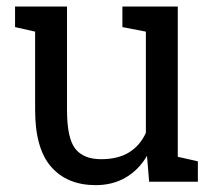

<svg xmlns="http://www.w3.org/2000/svg" viewBox="-20 -548 648 579"><path d="M268.6 10.3Q182.6 10.3 134.3 -44.9Q85.9 -100.1 85.9 -216.8V-452.6L25.4 -466.3V-528.3H182.1V-215.8Q182.1 -131.3 207 -99.6Q231.9 -67.9 284.7 -67.9Q335.9 -67.9 369.4 -88.6Q402.8 -109.4 419.9 -147.5V-452.6L349.1 -466.3V-528.3H516.1V-75.2L576.7 -61.5V0H429.7L423.3 -78.1Q398.4 -35.6 359.1 -12.7Q319.8 10.3 268.6 10.3Z"/></svg>

Font: Battambang
Style: Regular
Weight: 400
Designer: Danh Hong
Version: Version 8.002; ttfautohint (v1.8.3)